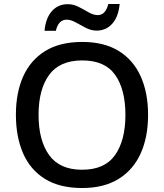

<svg xmlns="http://www.w3.org/2000/svg" viewBox="-20 -936 825 966"><path d="M725 -358Q725 -247 688 -164.5Q651 -82 577 -36Q503 10 393 10Q280 10 206 -36Q132 -82 96 -165Q60 -248 60 -359Q60 -469 96.5 -551Q133 -633 207 -679Q281 -725 394 -725Q504 -725 577.5 -679.5Q651 -634 688 -551.5Q725 -469 725 -358ZM174 -358Q174 -230 227 -156Q280 -82 393 -82Q507 -82 559 -156Q611 -230 611 -358Q611 -486 559.5 -559Q508 -632 394 -632Q280 -632 227 -559Q174 -486 174 -358ZM204 -781Q210 -845 241 -880Q272 -915 321 -915Q349 -915 375.5 -901.5Q402 -888 426 -874Q450 -860 472 -860Q511 -860 525 -916H582Q576 -852 545 -817Q514 -782 466 -782Q439 -782 412.5 -795.5Q386 -809 361.5 -823Q337 -837 315 -837Q274 -837 261 -781Z"/></svg>

Font: Noto Sans Gurmukhi UI Medium
Style: Regular
Weight: 500
Designer: Jelle Bosma - Monotype Design Team
Foundry: Monotype Imaging Inc.
Version: Version 2.004; ttfautohint (v1.8.4.7-5d5b)